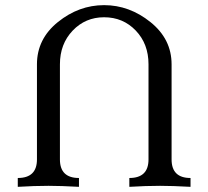

<svg xmlns="http://www.w3.org/2000/svg" viewBox="-20 -723 806 743"><path d="M717.3 0Q646.5 -3.9 599.6 -3.9Q544.9 -3.9 480.5 0V-34.2Q554.7 -34.2 554.7 -106V-474.1Q554.7 -553.2 505.4 -604.7Q456.1 -656.2 382.8 -656.2Q310.5 -656.2 261.2 -604.5Q211.9 -552.7 211.9 -474.1V-106Q211.9 -34.2 285.6 -34.2V0Q214.8 -3.9 168 -3.9Q113.3 -3.9 48.8 0V-34.2Q123 -34.2 123 -106V-474.1Q123 -572.3 204.1 -637.7Q285.2 -703.1 382.8 -703.1Q480.5 -703.1 562.3 -637.5Q644 -571.8 644 -474.1V-106Q644 -34.2 717.3 -34.2Z"/></svg>

Font: Kelvinch
Style: Regular
Weight: 400
Designer: Paul James MIller
Foundry: High-Logic / Made with FontCreator
Version: Version 3.30 September 23, 2016